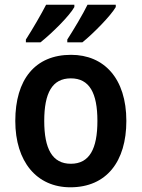

<svg xmlns="http://www.w3.org/2000/svg" viewBox="-20 -786 602 816"><path d="M472 -756V-766H352C333 -727 295 -663 266 -618V-606H330C375 -642 451 -719 472 -756ZM296 -756V-766H176C156 -727 119 -663 90 -618V-606H152C201 -645 275 -718 296 -756ZM517 -272C517 -453 422 -553 282 -553C129 -553 45 -448 45 -272C45 -99 136 10 279 10C433 10 517 -100 517 -272ZM168 -272C168 -391 202 -453 281 -453C360 -453 394 -391 394 -272C394 -153 360 -90 281 -90C202 -90 168 -154 168 -272Z"/></svg>

Font: Noto Sans Armenian SemiCondensed SemiBold
Style: Regular
Weight: 600
Width: 4
Designer: Monotype Design Team
Foundry: Monotype Imaging Inc.
Version: Version 2.008